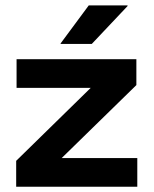

<svg xmlns="http://www.w3.org/2000/svg" viewBox="-20 -710 584 730"><path d="M502 -109V0H41.5V-98.5L325 -376H43V-485H498.5V-386.5L214.5 -109ZM317.5 -689.5H465V-687L329 -543H210.5V-545Z"/></svg>

Font: AnekLatin_SemiExpandedSemiBold
Style: Regular
Weight: 600
Width: 6
Designer: Yesha Goshar
Foundry: Ek Type
Version: Version 1.003